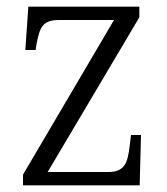

<svg xmlns="http://www.w3.org/2000/svg" viewBox="-20 -556 501 576"><path d="M49 0H399L403 -151H373L369 -118C363 -66 353 -40 305 -40H123L398 -504V-536H65L56 -406H87L89 -421C99 -474 107 -496 158 -496H322L49 -32Z"/></svg>

Font: Noto Serif Bengali SemiCondensed Light
Style: Regular
Weight: 300
Width: 4
Designer: Juan Bruce, Universal Thirst, Indian Type Foundry and the Monotype Design Team.
Foundry: Monotype Imaging Inc.
Version: Version 2.003